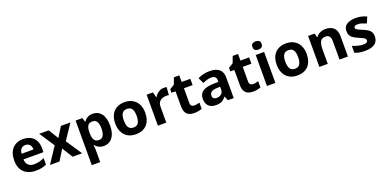

<svg xmlns="http://www.w3.org/2000/svg" viewBox="-4 -1850 6405 3179"><g transform="rotate(-20 3199.0 -260.0)"><path d="M302.8 -555.8Q378.7 -555.8 433.1 -526.8Q487.5 -497.8 517.5 -442.8Q547.4 -387.8 547.4 -307.9V-236.2H195.2Q197.2 -172.8 232.8 -136.6Q268.5 -100.4 331.8 -100.4Q384.7 -100.4 427.7 -110.9Q470.6 -121.4 516.5 -143.3V-28.9Q476.5 -9 432.1 0.5Q387.7 10 324.8 10Q242.9 10 180 -20.5Q117 -51 81.1 -113Q45.2 -175 45.2 -268.9Q45.2 -364.8 77.6 -428.3Q110.1 -491.8 168 -523.8Q225.9 -555.8 302.8 -555.8ZM303.8 -450.4Q260.5 -450.4 231.8 -422.2Q203.2 -394 198.2 -334.8H408.2Q408.2 -368 396.7 -394.1Q385.1 -420.2 362 -435.3Q339 -450.4 303.8 -450.4Z M761.4 -278.9 585.2 -545.8H753.1L859.6 -371.4L967.1 -545.8H1135L956.8 -278.9L1143 0H975.1L859.6 -187.4L744.1 0H576.2Z M1529.3 -555.8Q1621.4 -555.8 1678.5 -484.4Q1735.5 -412.9 1735.5 -273.9Q1735.5 -181 1708.5 -117.5Q1681.5 -54 1634.5 -22Q1587.4 10 1525.4 10Q1486.3 10 1457.8 0Q1429.2 -10 1409.2 -26.1Q1389.1 -42.1 1374.1 -60.1H1366.1Q1370.1 -41.2 1372.1 -20.6Q1374.1 0 1374.1 20V240H1226.1V-545.8H1346.3L1367.2 -474.8H1374.1Q1389.1 -496.8 1410.2 -515.3Q1431.2 -533.8 1460.7 -544.8Q1490.2 -555.8 1529.3 -555.8ZM1481.8 -437.6Q1442.6 -437.6 1419.4 -421.5Q1396.3 -405.4 1385.7 -372.8Q1375.1 -340.1 1374.1 -290.9V-274.9Q1374.1 -221.7 1384.2 -185Q1394.2 -148.4 1418.4 -129.3Q1442.6 -110.2 1483.8 -110.2Q1518.1 -110.2 1540.2 -129.3Q1562.4 -148.5 1573.5 -185.6Q1584.5 -222.8 1584.5 -275.9Q1584.5 -356.1 1559.9 -396.8Q1535.2 -437.6 1481.8 -437.6Z M2354.6 -274.1Q2354.6 -205.9 2336.1 -153Q2317.7 -100 2283.3 -63.7Q2249 -27.3 2199.9 -8.7Q2150.8 10 2089.3 10Q2032.1 10 1983.6 -8.5Q1935.1 -27 1900.1 -63.5Q1865.1 -100 1845.6 -153Q1826.2 -205.9 1826.2 -274.1Q1826.2 -364.6 1858.2 -427.2Q1890.2 -489.7 1950 -522.8Q2009.7 -555.8 2091.9 -555.8Q2169.2 -555.8 2227.9 -522.8Q2286.7 -489.9 2320.7 -427.3Q2354.6 -364.7 2354.6 -274.1ZM1977.2 -273.8Q1977.2 -219.8 1988.7 -183.1Q2000.3 -146.4 2025.5 -127.8Q2050.7 -109.2 2090.9 -109.2Q2131.1 -109.2 2155.8 -127.8Q2180.5 -146.4 2192 -183.1Q2203.6 -219.8 2203.6 -273.5Q2203.6 -328.1 2192 -364.2Q2180.4 -400.4 2155.3 -418.5Q2130.2 -436.6 2090.2 -436.6Q2030.5 -436.6 2003.8 -395.9Q1977.2 -355.1 1977.2 -273.8Z M2782.2 -555.8Q2793.3 -555.8 2808.3 -554.8Q2823.4 -553.8 2832.4 -551.8L2821.4 -412.8Q2814.3 -414.8 2800.8 -416.3Q2787.3 -417.8 2777.2 -417.8Q2748.2 -417.8 2721.1 -410.2Q2694.1 -402.6 2672.6 -386.5Q2651.1 -370.4 2638.6 -343.8Q2626.1 -317.2 2626.1 -278.1V0H2478.1V-545.8H2590.4L2612.2 -453.7H2619.2Q2635.2 -481.8 2659.2 -504.8Q2683.2 -527.8 2714.7 -541.8Q2746.2 -555.8 2782.2 -555.8Z M3160.3 -108.2Q3185.2 -108.2 3208.2 -113.2Q3231.1 -118.2 3254 -125.1V-14.9Q3230.1 -4.9 3194.8 2.5Q3159.4 10 3117.7 10Q3068.9 10 3030.4 -6Q2992 -22 2969.5 -61.4Q2947 -100.8 2947 -170.8V-434.6H2875.9V-497.2L2957.8 -547L3000.7 -662H3095V-545.8H3248V-434.6H3095V-170.8Q3095 -139.5 3113.1 -123.9Q3131.1 -108.2 3160.3 -108.2Z M3587.8 -556.8Q3697.6 -556.8 3755.9 -509.4Q3814.2 -462 3814.2 -364V0H3710.9L3682 -74H3678Q3655 -45 3630.5 -26Q3606 -7 3574.5 1.5Q3543 10 3497.1 10Q3449.1 10 3410.6 -8.5Q3372.1 -27 3350.1 -65.4Q3328.1 -103.9 3328.1 -162.8Q3328.1 -249.7 3389.1 -291.2Q3450.1 -332.7 3572.3 -336.7L3667.2 -339.7V-363.9Q3667.2 -407.2 3644.6 -427.3Q3622 -447.4 3581.8 -447.4Q3541.8 -447.4 3503.8 -435.9Q3465.8 -424.4 3427.8 -407.4L3379.2 -507.9Q3423 -530.8 3476.5 -543.8Q3529.9 -556.8 3587.8 -556.8ZM3608.9 -251.1Q3536.4 -249.1 3508.2 -225Q3480.1 -201 3480.1 -161.8Q3480.1 -127.6 3500.2 -113Q3520.3 -98.4 3552.5 -98.4Q3600.8 -98.4 3634 -127Q3667.2 -155.7 3667.2 -208.1V-253.1Z M4196.3 -108.2Q4221.2 -108.2 4244.2 -113.2Q4267.1 -118.2 4290 -125.1V-14.9Q4266.1 -4.9 4230.8 2.5Q4195.4 10 4153.7 10Q4104.9 10 4066.4 -6Q4028 -22 4005.5 -61.4Q3983 -100.8 3983 -170.8V-434.6H3911.9V-497.2L3993.8 -547L4036.7 -662H4131V-545.8H4284V-434.6H4131V-170.8Q4131 -139.5 4149.1 -123.9Q4167.1 -108.2 4196.3 -108.2Z M4548.1 -545.8V0H4400.1V-545.8ZM4474.6 -759.6Q4507.4 -759.6 4531.3 -744.2Q4555.1 -728.7 4555.1 -686.9Q4555.1 -646.1 4531.3 -630.1Q4507.4 -614.2 4474.6 -614.2Q4440.8 -614.2 4417.5 -630.1Q4394.1 -646.1 4394.1 -686.9Q4394.1 -728.7 4417.5 -744.2Q4440.8 -759.6 4474.6 -759.6Z M5199.6 -274.1Q5199.6 -205.9 5181.1 -153Q5162.7 -100 5128.3 -63.7Q5094 -27.3 5044.9 -8.7Q4995.8 10 4934.3 10Q4877.1 10 4828.6 -8.5Q4780.1 -27 4745.1 -63.5Q4710.1 -100 4690.6 -153Q4671.2 -205.9 4671.2 -274.1Q4671.2 -364.6 4703.2 -427.2Q4735.2 -489.7 4795 -522.8Q4854.7 -555.8 4936.9 -555.8Q5014.2 -555.8 5072.9 -522.8Q5131.7 -489.9 5165.7 -427.3Q5199.6 -364.7 5199.6 -274.1ZM4822.2 -273.8Q4822.2 -219.8 4833.7 -183.1Q4845.3 -146.4 4870.5 -127.8Q4895.7 -109.2 4935.9 -109.2Q4976.1 -109.2 5000.8 -127.8Q5025.5 -146.4 5037 -183.1Q5048.6 -219.8 5048.6 -273.5Q5048.6 -328.1 5037 -364.2Q5025.4 -400.4 5000.3 -418.5Q4975.2 -436.6 4935.2 -436.6Q4875.5 -436.6 4848.8 -395.9Q4822.2 -355.1 4822.2 -273.8Z M5632.3 -555.8Q5720.4 -555.8 5773.3 -508.4Q5826.3 -460.9 5826.3 -355.9V0H5678.3V-319.4Q5678.3 -378.5 5657.1 -408Q5636 -437.6 5589.8 -437.6Q5521.4 -437.6 5496.3 -391Q5471.1 -344.5 5471.1 -257.3V0H5323.1V-545.8H5436.4L5456.3 -475.8H5464.2Q5482.2 -503.8 5508.3 -521.3Q5534.3 -538.8 5566.3 -547.3Q5598.3 -555.8 5632.3 -555.8Z M6359.6 -161.8Q6359.6 -106.8 6333.6 -68.4Q6307.6 -29.9 6255.7 -10Q6203.7 10 6126.9 10Q6069.9 10 6028.9 2.5Q5987.9 -5 5947.1 -22V-144.3Q5990.9 -124.4 6041.8 -111.4Q6092.7 -98.4 6131.9 -98.4Q6176.2 -98.4 6194.9 -111.5Q6213.6 -124.7 6213.6 -145.9Q6213.6 -160 6206 -171.1Q6198.5 -182.2 6173.4 -196.2Q6148.4 -210.2 6095.4 -232.2Q6044.4 -254.2 6011.3 -275.6Q5978.2 -297.1 5962.2 -327.6Q5946.1 -358 5946.1 -404Q5946.1 -479.9 6005 -517.9Q6064 -555.8 6161.9 -555.8Q6212.8 -555.8 6258.8 -545.8Q6304.7 -535.9 6353.5 -513L6308.8 -406.6Q6268.9 -423.5 6232.8 -435Q6196.8 -446.5 6159.8 -446.5Q6126.4 -446.5 6109.7 -437.3Q6093.1 -428.2 6093.1 -410Q6093.1 -396.8 6101.6 -386.3Q6110.2 -375.7 6134.8 -363.6Q6159.4 -351.6 6207.4 -331.6Q6254.5 -312.6 6288.5 -292.1Q6322.6 -271.6 6341.1 -241.1Q6359.6 -210.7 6359.6 -161.8Z"/></g></svg>

Font: Noto Sans Hebrew
Style: Regular
Weight: 400
Designer: Monotype Design Team
Foundry: Monotype Imaging Inc.
Version: Version 2.003;January 10, 2023;FontCreator 14.0.0.2877 64-bi